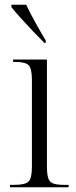

<svg xmlns="http://www.w3.org/2000/svg" viewBox="-20 -786 320 806"><path d="M22 0V-10H40Q86 -10 100 -24Q114 -38 114 -86V-450Q114 -498 100.5 -512Q87 -526 45 -526H35V-536H177V-87Q177 -55 182.5 -38Q188 -21 204 -15.5Q220 -10 251 -10H268V0ZM166 -606Q144 -628 117 -656.5Q90 -685 65.5 -712Q41 -739 28 -756V-766H90Q106 -732 128.5 -691.5Q151 -651 172 -616V-606Z"/></svg>

Font: Noto Serif Display SemiCondensed Light
Style: Regular
Weight: 300
Width: 4
Designer: Monotype Design Team
Foundry: Monotype Imaging Inc.
Version: Version 2.009